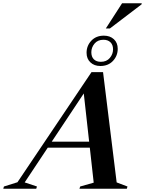

<svg xmlns="http://www.w3.org/2000/svg" viewBox="-100 -1151 884 1171"><path d="M175 -250.5 187 -287H521L509.5 -250.5ZM611.5 -38.5 677.5 -13.5 673.5 0H384.5L389 -13.5L471.5 -37L408.5 -603H425.5L50.5 -38.5L125.5 -13.5L121 0H-80L-76 -13.5L6.5 -39.5L458 -711H528.5ZM533.5 -933.5Q571 -933.5 594.5 -911.8Q618 -890 618 -853.5Q618 -810.5 589 -779.5Q560 -748.5 512 -748.5Q475 -748.5 451.5 -770.5Q428 -792.5 428 -829Q428 -872 457 -902.8Q486 -933.5 533.5 -933.5ZM515 -774Q550 -774 569.8 -797.5Q589.5 -821 589.5 -850Q589.5 -877.5 573.8 -893Q558 -908.5 531 -908.5Q496 -908.5 476.5 -885Q457 -861.5 457 -832.5Q457 -804.5 472.5 -789.2Q488 -774 515 -774ZM545.5 -977.5 644.5 -1131H764.5L763.5 -1124.5L570.5 -977.5Z"/></svg>

Font: Newsreader 60pt SemiBold
Style: Italic
Weight: 600
Italic angle: -17°
Designer: Hugues Gentile
Foundry: Production Type
Version: Version 1.003